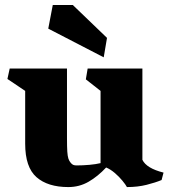

<svg xmlns="http://www.w3.org/2000/svg" viewBox="-20 -739 683 771"><path d="M9.8 -421.9 19 -463.9H249V-185.1Q249 -148.9 250.2 -130.4Q251.5 -111.8 254.6 -102.1Q257.8 -92.3 264.2 -85Q269 -79.1 274.2 -76.9Q279.3 -74.7 287.6 -74.7Q312 -74.7 339.4 -77.1Q366.7 -79.6 383.8 -84V-374L324.7 -420.4L332 -463.9H551.8V-97.2Q568.4 -63 636.7 -45.9L628.9 -16.1Q604.5 -5.9 568.6 3.2Q532.7 12.2 489.7 12.2Q484.9 2.9 471.7 -13.2Q458.5 -29.3 441.2 -44.2Q423.8 -59.1 406.2 -66.4Q373 -30.8 335.9 -9.3Q298.8 12.2 254.4 12.2Q171.9 12.2 126.5 -27.6Q81.1 -67.4 81.1 -162.1V-374ZM173.8 -624 191.9 -718.8H272.5L409.7 -586.9L396.5 -508.8Z"/></svg>

Font: Vesper Libre Heavy
Style: Regular
Weight: 900
Designer: Robert Keller & Kimya Gandhi
Foundry: Mota Italic
Version: Version 1.058